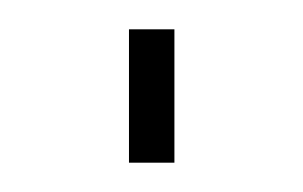

<svg xmlns="http://www.w3.org/2000/svg" viewBox="-20 -360 207 131"><path d="M68 -249V-340H99V-249Z"/></svg>

Font: Raleway-v4020 ExtraLight
Style: Regular
Weight: 275
Designer: Matt McInerney, Pablo Impallari, Rodrigo Fuenzalida
Foundry: Matt McInerney, Pablo Impallari, Rodrigo Fuenzalida
Version: Version 4.020;PS 004.020;hotconv 1.0.88;makeotf.lib2.5.64775